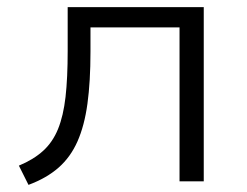

<svg xmlns="http://www.w3.org/2000/svg" viewBox="-20 -509 692 539"><path d="M60 10 33 -44Q74 -61 101 -85.5Q128 -110 143 -147Q158 -184 164 -237Q170 -290 170 -366V-489H552V0H484V-432H234V-364Q234 -280 225.5 -218Q217 -156 197.5 -112Q178 -68 144.5 -38.5Q111 -9 60 10Z"/></svg>

Font: Nunito Sans 10pt SemiExpanded Light
Style: Regular
Weight: 300
Width: 6
Designer: Vernon Adams
Foundry: Vernon Adams
Version: Version 3.101;gftools[0.9.27]